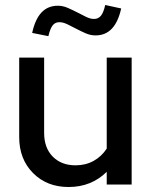

<svg xmlns="http://www.w3.org/2000/svg" viewBox="-20 -740 607 770"><path d="M57 0ZM157 -509V-207Q157 -147 191.5 -112Q226 -77 283 -77Q323 -77 355 -94.5Q387 -112 408 -144V-509H508V0H408V-51Q378 -21 339.5 -5.5Q301 10 255 10Q168 10 112.5 -46Q57 -102 57 -190V-509ZM174 -595 109 -608Q121 -663 146.5 -690Q172 -717 212 -717Q232 -717 251.5 -708.5Q271 -700 289.5 -690.5Q308 -681 325 -672.5Q342 -664 357 -664Q374 -664 384.5 -676.5Q395 -689 402 -720L466 -706Q454 -652 428.5 -625Q403 -598 363 -598Q343 -598 323.5 -606.5Q304 -615 286 -624.5Q268 -634 250.5 -642.5Q233 -651 218 -651Q201 -651 191 -638Q181 -625 174 -595Z"/></svg>

Font: Red Hat Display Medium
Style: Regular
Weight: 500
Designer: Pentagram / MCKL
Foundry: Pentagram / MCKL
Version: Version 1.005; Red Hat Display Medium